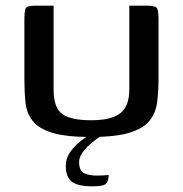

<svg xmlns="http://www.w3.org/2000/svg" viewBox="-20 -480 645 677"><path d="M539 -206Q539 -158 534 -119.5Q529 -81 507 -54Q485 -27 436.5 -12Q388 3 300 3Q212 3 164 -12Q116 -27 95 -54Q74 -81 70 -118Q66 -155 66 -199V-410Q66 -441 70.5 -450.5Q75 -460 105 -460H169V-165Q169 -100 199.5 -78Q230 -56 301 -56Q373 -56 404.5 -81Q436 -106 436 -165V-460H499Q529 -460 534 -450.5Q539 -441 539 -410ZM307 177Q254 177 233 160.5Q212 144 212 105Q212 76 230 52.5Q248 29 270.5 12.5Q293 -4 307 -11H355Q347 -8 331.5 2.5Q316 13 299 27.5Q282 42 270.5 58.5Q259 75 259 91Q259 122 276 130.5Q293 139 320 139Q342 139 351 138Q360 137 363 137Q363 158 354 167.5Q345 177 307 177Z"/></svg>

Font: Genos Medium
Style: Regular
Weight: 500
Designer: Robert E. Leuschke
Foundry: Robert E. Leuschke
Version: Version 1.010; ttfautohint (v1.8.3)